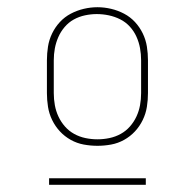

<svg xmlns="http://www.w3.org/2000/svg" viewBox="-20 -721 540 532"><path d="M250 -317Q231 -317 212 -320.5Q193 -324 176 -333.5Q159 -343 146 -357Q133 -371 124.5 -388.5Q116 -406 113 -425Q110 -444 110 -463V-554Q110 -573 113 -592Q116 -611 124.5 -628.5Q133 -646 146 -660Q159 -674 176 -683Q193 -692 212 -696.5Q231 -701 250 -701Q269 -701 288 -696.5Q307 -692 324 -683Q341 -674 354 -660Q367 -646 375.5 -628.5Q384 -611 387 -592Q390 -573 390 -554V-463Q390 -444 387 -425Q384 -406 375.5 -388.5Q367 -371 354 -357Q341 -343 324 -333.5Q307 -324 288 -320.5Q269 -317 250 -317ZM250 -335Q267 -335 283.5 -338.5Q300 -342 314.5 -350Q329 -358 340 -370.5Q351 -383 358 -398Q365 -413 368 -429.5Q371 -446 371 -463V-554Q371 -571 368 -587.5Q365 -604 358 -619.5Q351 -635 339.5 -647.5Q328 -660 313 -667.5Q298 -675 281.5 -678.5Q265 -682 248 -682Q232 -682 215.5 -678.5Q199 -675 184.5 -667Q170 -659 159 -646Q148 -633 141.5 -618Q135 -603 132 -587Q129 -571 129 -554V-463Q129 -446 132 -429.5Q135 -413 142 -398Q149 -383 160 -370.5Q171 -358 185.5 -350Q200 -342 216.5 -338.5Q233 -335 250 -335ZM116 -209V-227H384V-209Z"/></svg>

Font: Iosevka Slab Thin
Style: Regular
Weight: 100
Monospace: yes
Designer: Belleve Invis
Foundry: Belleve Invis
Version: Version 11.1.0; ttfautohint (v1.8.3)